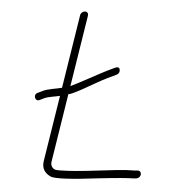

<svg xmlns="http://www.w3.org/2000/svg" viewBox="-48 -658 651 724"><g transform="rotate(5 277.0 -295.5)"><path d="M245.6 -613C237.2 -613 229 -606.2 227.7 -598L183.5 -319C160.8 -312.8 130.9 -310.5 110.5 -300L94.2 -292C75.6 -285 86.2 -256.2 104.1 -266L120.4 -274C135.4 -281 161.9 -283.6 178.6 -288L139 -38C134.8 -11.6 145.8 7 169.1 17.8C183.6 25.4 245.7 22.3 355.4 8.6C418.7 1.5 463.2 -2 482 -2L492.2 -3C512.1 -6.2 513.6 -33 495 -33L484.8 -32C465.5 -32 442.9 -30.7 417.2 -28C326.1 -17 267.4 -10.6 235.6 -9C209.6 -7.6 193.5 -7.5 187 -8.6C175.5 -10.7 165.9 -22 168.4 -38L209.4 -297C215.5 -297 233 -305 262 -321L310.4 -348.5C326.2 -357.5 339.9 -364.8 351.5 -370.5L384.3 -386C392.6 -390.7 395.9 -397.4 394.1 -406.1C392.3 -414.7 385.9 -416.4 374.7 -411C367.8 -407.7 358.4 -403.2 346.6 -397.5C324.2 -386.8 238.2 -338.4 214.3 -328L257.1 -598C258.4 -606.2 253.9 -613 245.6 -613Z"/></g></svg>

Font: MewTooHand
Style: CondIta
Weight: 400
Designer: Mew Too, Robert Jablonski
Version: Version 0.77